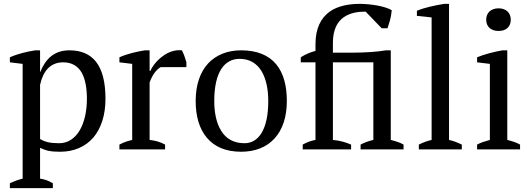

<svg xmlns="http://www.w3.org/2000/svg" viewBox="-20 -772 2745 992"><path d="M253 175C229 160 208 154 187 151V-8C220 7 242 12 291 12C362 12 421 -14 462 -61C502 -108 525 -177 525 -261C525 -438 457 -512 338 -512C261 -512 215 -468 188 -400H187V-512H162C119 -505 74 -495 31 -476V-450L97 -442V151C76 156 54 164 31 175V200H253ZM306 -450C351 -450 382 -431 402 -397C421 -363 429 -316 429 -261C429 -194 415 -138 391 -97C366 -56 330 -32 286 -32C238 -32 211 -39 187 -54V-334C203 -406 241 -450 306 -450Z M943 -425V-451C936 -474 929 -495 920 -512C884 -516 849 -503 821 -482C792 -461 769 -433 757 -406H753V-512H728C687 -505 640 -495 597 -476V-450L663 -442V-49C642 -44 621 -38 597 -25V0H833V-25C806 -40 780 -46 753 -49V-346C770 -394 795 -417 810 -425Z M991 -250C991 -171 1010 -106 1049 -60C1088 -14 1146 12 1226 12C1370 12 1462 -82 1462 -250C1462 -329 1445 -394 1407 -440C1369 -486 1309 -512 1226 -512C1155 -512 1096 -488 1055 -444C1014 -399 991 -334 991 -250ZM1087 -250C1087 -399 1139 -468 1218 -468C1270 -468 1307 -444 1331 -405C1355 -365 1366 -311 1366 -250C1366 -101 1315 -32 1243 -32C1187 -32 1147 -56 1123 -96C1098 -135 1087 -190 1087 -250Z M2065 -25C2046 -36 2026 -42 1999 -49V-512H1974C1951 -508 1924 -505 1894 -503C1864 -501 1833 -500 1805 -500H1700V-550C1700 -619 1723 -660 1756 -683C1789 -706 1830 -712 1869 -712L1952 -626H1982C1991 -655 2000 -675 2004 -719C1991 -728 1963 -737 1932 -743C1900 -749 1866 -752 1839 -752C1783 -752 1725 -742 1682 -711C1639 -679 1610 -627 1610 -544V-509C1583 -502 1557 -491 1534 -476V-450H1610V-49C1587 -45 1565 -37 1544 -25V0H1794V-25C1766 -37 1735 -46 1700 -49V-450H1909V-49C1886 -44 1864 -36 1843 -25V0H2065Z M2366 -25C2344 -36 2322 -44 2300 -49V-752H2275C2226 -744 2169 -732 2134 -716V-690L2210 -682V-49C2188 -44 2166 -36 2144 -25V0H2366Z M2492 -670C2492 -634 2517 -612 2556 -612C2595 -612 2619 -634 2619 -670C2619 -706 2595 -729 2556 -729C2517 -729 2492 -706 2492 -670ZM2667 -25C2648 -36 2628 -42 2601 -49V-512H2576C2531 -504 2484 -492 2445 -476V-450L2511 -442V-49C2486 -42 2465 -36 2445 -25V0H2667Z"/></svg>

Font: PT Serif
Style: Regular
Weight: 400
Designer: A.Korolkova, O.Umpeleva, V.Yefimov
Foundry: ParaType Ltd
Version: Version 1.000;PS 001.000;hotconv 1.0.88;makeotf.lib2.5.64775